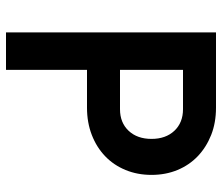

<svg xmlns="http://www.w3.org/2000/svg" viewBox="-70 -670 740 640"><g transform="rotate(90 300.0 -350.0)"><path d="M88 0H213V-270H339Q388.5 -270 429.8 -286Q471 -302 500.7 -330.5Q530.4 -358.9 546.7 -398.6Q563 -438.2 563 -485.1Q563 -532 546.7 -571.5Q530.3 -611 500.5 -639.4Q470.7 -667.7 429.9 -683.9Q389 -700 339 -700H88ZM213 -380V-590H344Q388.8 -590 415.9 -561.3Q443 -532.5 443 -485Q443 -437.5 415.9 -408.7Q388.8 -380 344 -380Z"/></g></svg>

Font: CommitMonoV143 ExtLt
Style: Regular
Weight: 200
Monospace: yes
Designer: Eigil Nikolajsen
Foundry: Eigil Nikolajsen
Version: Version 1.143